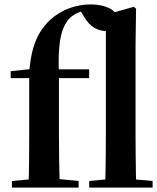

<svg xmlns="http://www.w3.org/2000/svg" viewBox="-20 -850 711 870"><path d="M34.1 0V-29.9L147.4 -40.2H231.5L336.3 -29.9V0ZM109.1 0Q111.1 -58.2 111.7 -117.4Q112.4 -176.6 112.4 -234.8V-496.1H28.4V-527.5L159.5 -541.2L112.1 -516.1Q116.6 -583.2 129.5 -628.6Q142.4 -674 162.5 -705.4Q182.5 -736.8 206.1 -758.9Q247.4 -796 294.6 -813Q341.9 -830 390.8 -830Q436.6 -830 471.6 -814.6Q506.5 -799.1 515.7 -764Q514.7 -740.1 501.5 -724.7Q488.3 -709.4 458.9 -709.4Q434.8 -709.4 409.3 -722.9Q383.8 -736.4 361.5 -772.7L342.3 -804.8V-816.5H383.7V-806Q354.2 -801.4 331.7 -791.6Q309.3 -781.8 291.3 -763.1Q262 -727.9 252.3 -666.8Q242.6 -605.7 247.1 -504.4V-234.8Q247.1 -176.6 248.1 -117.4Q249.1 -58.2 250.8 0ZM180.6 -496.1V-535.7H384V-496.1ZM384.4 0V-29.9L491.9 -40.2H555.9L671.5 -29.9V0ZM456.7 0Q457.7 -35.1 458.2 -75.2Q458.7 -115.3 459.2 -156.4Q459.7 -197.6 459.7 -234.8V-783.4L586 -819L596.5 -810.5L594.2 -650.9V-234.8Q594.2 -197.6 594.7 -156.4Q595.2 -115.3 595.7 -75.2Q596.2 -35.1 597.2 0Z"/></svg>

Font: Early Summer Mincho VF
Style: Regular
Weight: 250
Designer: GuiWonder
Version: Version 1.002